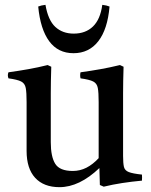

<svg xmlns="http://www.w3.org/2000/svg" viewBox="-20 -762 623 794"><path d="M226 12Q161 12 125.5 -26.5Q90 -65 90 -138V-340Q90 -379 86.5 -398Q83 -417 67.5 -425Q52 -433 15 -438Q10 -451 15 -463Q58 -469 97.5 -476Q137 -483 177 -493L192 -486Q191 -455 190.5 -427.5Q190 -400 190 -376V-174Q190 -114 208.5 -84.5Q227 -55 281 -55Q311 -55 337.5 -68.5Q364 -82 388 -108V-340Q388 -379 384.5 -398Q381 -417 365.5 -425Q350 -433 313 -438Q310 -451 313 -463Q356 -469 395.5 -476Q435 -483 476 -493L491 -486Q490 -455 489.5 -427.5Q489 -400 489 -376V-117Q489 -87 492.5 -72Q496 -57 512.5 -50.5Q529 -44 567 -40Q568 -28 567 -15Q524 -11 485 -5Q446 1 409 10L393 3L391 -67Q308 12 226 12ZM168 -742Q179 -678 209 -650.5Q239 -623 285 -623Q334 -623 364.5 -652.5Q395 -682 403 -742Q421 -740 433 -735Q425 -641 386.5 -591.5Q348 -542 284 -542Q220 -542 183.5 -591.5Q147 -641 138 -735Q150 -740 168 -742Z"/></svg>

Font: Tiro Tamil
Style: Regular
Weight: 400
Designer: Tamil: Fernando Mello & Fiona Ross. Latin: John Hudson.
Foundry: Tiro Typeworks Ltd.
Version: Version 1.52